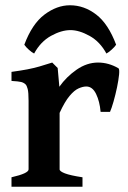

<svg xmlns="http://www.w3.org/2000/svg" viewBox="-20 -705 484 725"><path d="M427.2 -447.3Q431.6 -444.3 429.7 -423.8Q427.7 -403.3 421.9 -375.2Q416 -347.2 408.7 -321.5Q401.4 -295.9 395.5 -282.7H359.9Q356.4 -322.3 342.8 -350.3Q329.1 -378.4 305.7 -378.4Q293 -378.4 276.9 -371.3Q260.7 -364.3 242.7 -342.8Q224.6 -321.3 205.1 -278.8V-65.4Q205.1 -58.1 225.3 -50.3Q245.6 -42.5 291.5 -35.6V0H23.4V-35.6Q87.9 -50.3 87.9 -65.4V-324.2Q87.9 -356.4 84.5 -369.1Q81.1 -381.8 76.7 -386.2Q70.3 -392.6 60.3 -395.3Q50.3 -397.9 23.4 -399.4V-433.6Q59.1 -438.5 83.3 -443.1Q107.4 -447.8 128.7 -453.9Q149.9 -460 177.2 -468.8L197.8 -448.2L204.1 -377.4Q230.5 -415 269.3 -441.9Q308.1 -468.8 350.1 -468.8Q390.1 -468.8 427.2 -447.3ZM71.8 -536.1Q101.1 -614.7 147.9 -649.9Q194.8 -685.1 244.1 -685.1Q297.9 -685.1 343.5 -649.9Q389.2 -614.7 418.5 -536.1Q412.6 -527.3 401.1 -517.1Q389.6 -506.8 381.8 -502.9Q357.4 -547.9 318.1 -569.6Q278.8 -591.3 246.1 -591.3Q211.9 -591.3 172.6 -569.6Q133.3 -547.9 108.9 -502.9Q100.6 -506.8 89.1 -517.1Q77.6 -527.3 71.8 -536.1Z"/></svg>

Font: Gentium Plus
Style: Bold
Weight: 700
Designer: Victor Gaultney, Annie Olsen, Iska Routamaa, Becca Hirsbrunner
Foundry: SIL International
Version: Version 6.101